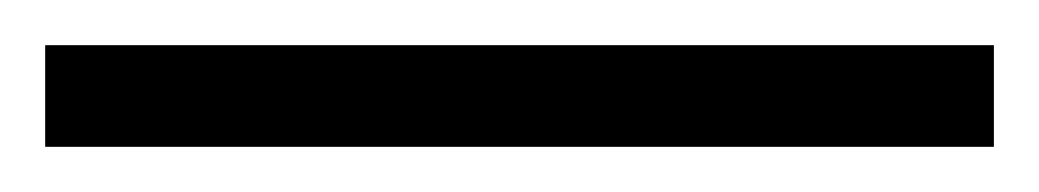

<svg xmlns="http://www.w3.org/2000/svg" viewBox="-24 -876 460 85"><path d="M416 -811V-856H-4V-811Z"/></svg>

Font: Noto Sans Tamil UI ExtraCondensed Light
Style: Regular
Weight: 300
Width: 2
Designer: Jelle Bosma - Monotype Design Team
Foundry: Monotype Imaging Inc.
Version: Version 2.004